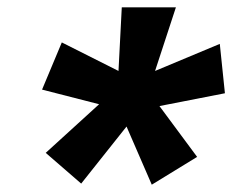

<svg xmlns="http://www.w3.org/2000/svg" viewBox="-20 -740 642 525"><path d="M95 -495 149 -624 304 -546 313 -720H461L404 -546L581 -620L595 -485L416 -450L519 -311L395 -235L326 -394L202 -238L105 -322L251 -455Z"/></svg>

Font: Radio Canada
Style: Bold Italic
Weight: 700
Italic angle: -12°
Designer: Charles Daoud, Etienne Aubert Bonn, Alexandre Saumier Demers, Jacques Le Bailly
Foundry: Radio-Canada
Version: Version 2.104; ttfautohint (v1.8.4.7-5d5b);gftools[0.9.28.de